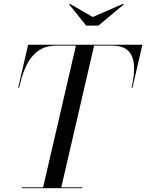

<svg xmlns="http://www.w3.org/2000/svg" viewBox="-20 -984 764 1004"><path d="M465 -895 345.5 -964 342 -960.5 430.5 -850H494.5L627 -960.5L623.5 -964ZM95 -4.5V0H410V-4.5H300.5L472 -745.5H568C685 -745.5 697 -652 668 -525H672.5L724.5 -750H127L75 -525H79.5C108.5 -651 156 -745.5 273 -745.5H377L205.5 -4.5Z"/></svg>

Font: Bodoni* 36pt
Style: Italic
Weight: 400
Italic angle: -13°
Version: Version 2.3